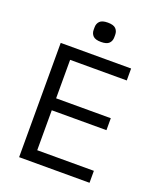

<svg xmlns="http://www.w3.org/2000/svg" viewBox="-161 -1001 923 1102"><g transform="rotate(20 300.0 -450.0)"><path d="M90 0V-698H520V-625H174V-390H508V-317H174V-73H520V0ZM305 -782Q270 -782 256 -796.5Q242 -811 242 -833V-849Q242 -871 256 -885.5Q270 -900 305 -900Q340 -900 354 -885.5Q368 -871 368 -849V-833Q368 -811 354 -796.5Q340 -782 305 -782Z"/></g></svg>

Font: IBM Plex Mono
Style: Regular
Weight: 400
Monospace: yes
Designer: Mike Abbink, Paul van der Laan, Pieter van Rosmalen
Foundry: Bold Monday
Version: Version 2.3